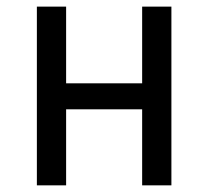

<svg xmlns="http://www.w3.org/2000/svg" viewBox="-20 -557 626 577"><path d="M90.8 -537.1H178.7V-306.6H407.2V-537.1H495.1V0H407.2V-228.5H178.7V0H90.8Z"/></svg>

Font: Consola Mono
Style: Book
Weight: 400
Monospace: yes
Designer: Wojciech Kalinowski "wmk69" (wmk69@o2.pl)
Foundry: Wojciech Kalinowski "wmk69" (wmk69@o2.pl)
Version: Version 2.1.0